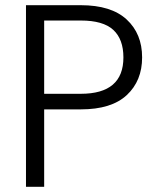

<svg xmlns="http://www.w3.org/2000/svg" viewBox="-20 -719 604 739"><path d="M527 -498Q527 -408 468 -353Q409 -298 291 -298H150V0H80V-699H291Q408 -699 467.5 -644Q527 -589 527 -498ZM291 -358Q455 -358 455 -498Q455 -568 416 -604Q377 -640 291 -640H150V-358Z"/></svg>

Font: A Bank Premium Light
Style: Regular
Weight: 300
Designer: Ninad Kale (Devanagari), Jonny Pinhorn (Latin), Htun Naung (Myanmar)
Foundry: Indian Type Foundry
Version: 4.004